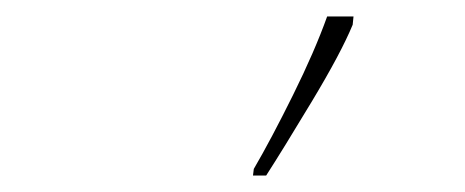

<svg xmlns="http://www.w3.org/2000/svg" viewBox="-20 -819 564 233"><path d="M303 -606Q323 -637 358.5 -696Q394 -755 408 -789L409 -799H377Q362 -757 335.5 -703.5Q309 -650 288 -614L287 -606Z"/></svg>

Font: Noto Sans Display SemiCondensed Thin
Style: Italic
Weight: 250
Width: 4
Designer: Monotype Design team
Foundry: Monotype Imaging Inc.
Version: 1.000